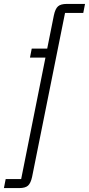

<svg xmlns="http://www.w3.org/2000/svg" viewBox="-87 -760 454 980"><path d="M77 142Q70 175 56 187.5Q42 200 11 200H-67L-58 154H21L145 -466H66L75 -512H154L188 -682Q195 -715 209 -727.5Q223 -740 254 -740H347L338 -694H245Z"/></svg>

Font: IBM Plex Sans Condensed Light
Style: Italic
Weight: 300
Width: 3
Italic angle: -11°
Designer: Mike Abbink, Paul van der Laan, Pieter van Rosmalen
Foundry: Bold Monday
Version: Version 1.3